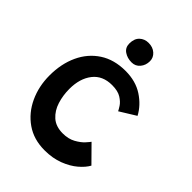

<svg xmlns="http://www.w3.org/2000/svg" viewBox="-210 -826 933 933"><g transform="rotate(45 256.5 -359.5)"><path d="M480 -104.5Q466.5 -79.5 437.2 -54.5Q408 -29.5 364.8 -12.8Q321.5 4 266 4Q191.5 4 137.8 -33.5Q84 -71 55 -133.5Q26 -196 26 -270.5Q26 -350.5 55 -413Q84 -475.5 139 -511.5Q194 -547.5 272 -547.5Q342 -547.5 392 -514.8Q442 -482 467.5 -434L385 -383Q382 -390 371.2 -406.8Q360.5 -423.5 337.5 -438Q314.5 -452.5 274.5 -452.5Q209.5 -452.5 175 -408.2Q140.5 -364 140.5 -292.5Q140.5 -248.5 153 -208.2Q165.5 -168 194.2 -142.2Q223 -116.5 270.5 -116.5Q309 -116.5 336.5 -131.8Q364 -147 379.5 -164.2Q395 -181.5 398.5 -187ZM255 -723Q284.5 -723 303.5 -706Q322.5 -689 322.5 -664.5Q322.5 -636.5 306 -616.8Q289.5 -597 263 -597Q233.5 -597 212 -611.8Q190.5 -626.5 190.5 -654.5Q190.5 -688 209 -705.5Q227.5 -723 255 -723Z"/></g></svg>

Font: Grandstander Medium
Style: Regular
Weight: 500
Designer: Tyler Finck
Foundry: Etcetera Type Co
Version: Version 1.200; ttfautohint (v1.8.3)